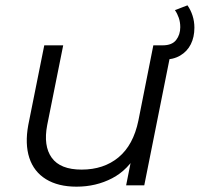

<svg xmlns="http://www.w3.org/2000/svg" viewBox="-20 -695 749 720"><path d="M267 5Q198 5 152.5 -23Q107 -51 90 -103Q73 -155 86 -226L146 -525H217L157 -226Q142 -148 174 -103.5Q206 -59 286 -59Q369 -59 424.5 -105Q480 -151 499 -243L555 -525H626L521 0H453L483 -151L498 -126Q461 -58 400.5 -26.5Q340 5 267 5ZM575 -471V-525H590Q625 -525 640.5 -545Q656 -565 656 -593Q656 -612 650.5 -628Q645 -644 636 -657L683 -675Q695 -658 702 -636.5Q709 -615 709 -591Q709 -556 695.5 -529Q682 -502 655.5 -486.5Q629 -471 590 -471Z"/></svg>

Font: MOST Montserrat
Style: Italic
Weight: 400
Italic angle: -11.3°
Designer: Julieta Ulanovsky
Foundry: Julieta Ulanovsky
Version: Version 8.000;March 11, 2024;FontCreator 15.0.0.2926 64-bit